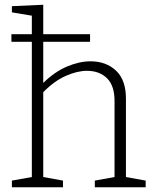

<svg xmlns="http://www.w3.org/2000/svg" viewBox="-20 -788 655 808"><path d="M30 0V-28L114 -43V-612H28V-644H114V-722L30 -736V-762L162 -768V-644H359V-612H162V-439Q210 -486 262 -508Q314 -530 361 -530Q427 -530 469 -490Q511 -450 510 -369V-43L593 -28V0H379V-28L462 -43V-359Q463 -426 431 -458Q399 -490 346 -490Q305 -490 256.5 -468.5Q208 -447 162 -400V-43L245 -28V0Z"/></svg>

Font: Bitter Light
Style: Regular
Weight: 300
Designer: Sol Matas, and Bitter project Authors
Foundry: Sol Matas
Version: Version 2.001